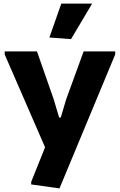

<svg xmlns="http://www.w3.org/2000/svg" viewBox="-20 -825 665 1065"><path d="M153 198V184L230 -8L6 -523V-540H185L278 -274L308 -173H317L347 -274L444 -540H619V-523L310 220ZM254 -617 320 -805H491L374 -608Z"/></svg>

Font: Encode Sans Normal
Style: Bold
Weight: 700
Designer: Pablo Impallari, Andres Torresi
Foundry: Pablo Impallari, Andres Torresi
Version: Version 1.000; ttfautohint (v1.00) -l 8 -r 50 -G 200 -x 14 -